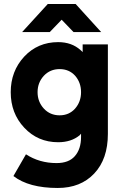

<svg xmlns="http://www.w3.org/2000/svg" viewBox="-20 -720 613 954"><path d="M90 -560.7H227.3L286.3 -622L345.3 -560.7H482.7L356 -700H217.3ZM276.3 -376.7Q323 -376.7 353 -344Q382.7 -310 382.7 -262Q382.7 -214.3 353 -180.3Q323 -147 276.3 -147Q229 -147 198 -180.3Q166.7 -214.3 166.7 -262Q166.7 -309.7 198 -343.7Q229.3 -376.7 276.3 -376.7ZM269 -510.7Q167.7 -510.7 100.3 -438.7Q33.3 -366.3 33.3 -262Q33.3 -157.3 100.3 -85.7Q168 -13.3 269 -13.3Q334.3 -13.3 376.3 -48.3Q378 -50.7 379.5 -52.2Q381 -53.7 382.7 -55.7V-39.3Q382.7 21 351.7 56Q321.7 90.3 261 90.3Q176 90.3 109 46.7L46.7 154.7Q123.3 214 267 214Q380.7 214 448.3 142Q516 70.3 516 -54.7V-499.3H390.7V-461Q388.3 -464 385.5 -466.5Q382.7 -469 380.3 -471Q336.3 -510.7 269 -510.7Z"/></svg>

Font: Unageo Variable
Style: Regular
Weight: 300
Designer: Richard Sepsi
Foundry: Richard Sepsi
Version: Version 2.200